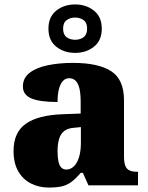

<svg xmlns="http://www.w3.org/2000/svg" viewBox="-20 -834 666 864"><path d="M199 10Q156 10 120 -8Q84 -26 62.5 -62.5Q41 -99 41 -155Q41 -238 96 -277Q151 -316 262 -320L343 -323V-375Q343 -412 337.5 -435.5Q332 -459 320.5 -470.5Q309 -482 291 -482Q275 -482 263.5 -470Q252 -458 245.5 -434.5Q239 -411 239 -375Q160 -375 121.5 -391Q83 -407 83 -445Q83 -483 113.5 -506.5Q144 -530 195.5 -540.5Q247 -551 308 -551Q423 -551 480.5 -513.5Q538 -476 538 -383V-131Q538 -104 543.5 -89Q549 -74 562 -67.5Q575 -61 597 -61H601V0H378L353 -56H343Q321 -30 301.5 -15.5Q282 -1 258.5 4.5Q235 10 199 10ZM278 -71Q298 -71 313 -86Q328 -101 336 -128Q344 -155 344 -191V-262L313 -259Q285 -257 269 -244.5Q253 -232 246 -209Q239 -186 239 -152Q239 -126 243 -107.5Q247 -89 256 -80Q265 -71 278 -71ZM318 -596Q268 -596 233 -624Q198 -652 198 -705Q198 -758 233 -786Q268 -814 318 -814Q368 -814 403 -786Q438 -758 438 -705Q438 -652 403 -624Q368 -596 318 -596ZM318 -655Q340 -655 356 -666.5Q372 -678 372 -705Q372 -732 356 -743.5Q340 -755 318 -755Q296 -755 280 -743.5Q264 -732 264 -705Q264 -678 280 -666.5Q296 -655 318 -655Z"/></svg>

Font: Noto Serif Khmer Black
Style: Regular
Weight: 900
Version: Version 2.003